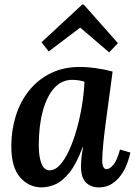

<svg xmlns="http://www.w3.org/2000/svg" viewBox="-20 -801 589 832"><path d="M328 -511Q356 -511 393 -506Q430 -501 468 -491Q462 -446 454.5 -390.5Q447 -335 439.5 -279.5Q432 -224 427.5 -178Q423 -132 423 -107Q423 -68 442 -68Q455 -68 471 -86.5Q487 -105 500 -153L545 -140Q541 -120 531.5 -94Q522 -68 505.5 -44Q489 -20 465 -4.5Q441 11 409 11Q374 11 352.5 -10Q331 -31 331 -80Q331 -118 340 -163H338Q312 -92 281.5 -54Q251 -16 220.5 -2.5Q190 11 160 11Q106 11 67.5 -32Q29 -75 29 -168Q29 -237 48.5 -299Q68 -361 106 -408.5Q144 -456 199.5 -483.5Q255 -511 328 -511ZM293 -455Q247 -455 215 -419.5Q183 -384 165.5 -320Q148 -256 148 -171Q148 -122 159.5 -92.5Q171 -63 195 -63Q219 -63 240.5 -87Q262 -111 280.5 -152Q299 -193 313 -243Q327 -293 335.5 -346Q344 -399 346 -447Q338 -450 323 -452.5Q308 -455 293 -455ZM453 -574 328 -681H327L191 -578L160 -618L336 -781H343L491 -614Z"/></svg>

Font: Lora SemiBold
Style: Italic
Weight: 600
Italic angle: -3°
Designer: Olga Karpushina, Alexei Vanyashin (Cyrillic)
Foundry: Cyreal
Version: Version 3.011; ttfautohint (v1.8.4.7-5d5b)